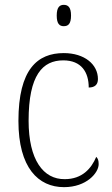

<svg xmlns="http://www.w3.org/2000/svg" viewBox="-20 -762 461 792"><path d="M243 -654C261 -654 273 -663 273 -698C273 -732 261 -742 243 -742C226 -742 214 -732 214 -698C214 -663 226 -654 243 -654ZM244 10C337 10 387 -49 387 -85C387 -100 384 -108 377 -115C357 -67 319 -23 247 -23C159 -22 98 -102 98 -264C98 -453 156 -513 241 -513C316 -513 346 -464 346 -401C370 -401 384 -412 384 -436C384 -496 329 -543 243 -543C135 -543 56 -477 56 -263C56 -70 138 10 244 10Z"/></svg>

Font: Noto Serif Thai SemiCondensed ExtraLight
Style: Regular
Weight: 200
Width: 4
Designer: Monotype Design Team
Foundry: Monotype Imaging Inc.
Version: Version 2.002